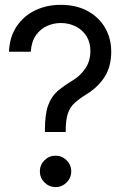

<svg xmlns="http://www.w3.org/2000/svg" viewBox="-20 -757 500 783"><path d="M163.1 -218.8V-223.6Q163.1 -291.5 176.5 -327.9Q189.9 -364.3 214.8 -385.5Q239.7 -406.7 274.4 -427.7Q306.2 -446.3 327.4 -476.8Q348.6 -507.3 348.6 -549.8Q348.6 -584.5 332.5 -609.9Q316.4 -635.3 288.8 -649.2Q261.2 -663.1 227.5 -663.1Q198.7 -663.1 171.9 -651.1Q145 -639.2 126.7 -613.5Q108.4 -587.9 105.5 -545.9H16.6Q19 -606 47.6 -648.9Q76.2 -691.9 123.3 -714.6Q170.4 -737.3 227.5 -737.3Q290.5 -737.3 336.7 -712.4Q382.8 -687.5 408.2 -644.3Q433.6 -601.1 433.6 -545.9Q433.6 -486.8 407.5 -444.8Q381.3 -402.8 335 -374Q303.7 -355 284.4 -337.2Q265.1 -319.3 256.6 -293.5Q248 -267.6 248 -223.6V-218.8ZM206.5 5.9Q180.2 5.9 161.4 -12.9Q142.6 -31.7 142.6 -58.1Q142.6 -84.5 161.4 -103.3Q180.2 -122.1 206.5 -122.1Q232.9 -122.1 251.7 -103.3Q270.5 -84.5 270.5 -58.1Q270.5 -31.7 251.7 -12.9Q232.9 5.9 206.5 5.9Z"/></svg>

Font: Inter Tight
Style: Regular
Weight: 400
Designer: Rasmus Andersson
Foundry: rsms
Version: Version 3.002